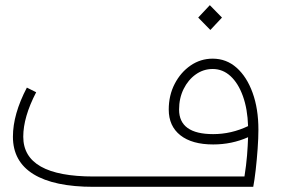

<svg xmlns="http://www.w3.org/2000/svg" viewBox="-20 -723 1090 743"><path d="M342 0Q189 0 109.5 -49Q30 -98 30 -194Q30 -281 84 -384L120 -366Q70 -270 70 -194Q70 -40 342 -40H926Q933 -84 936 -121.5Q939 -159 940 -192Q877 -164 805 -164Q723 -164 678 -199.5Q633 -235 633 -299Q633 -354 656 -398.5Q679 -443 717.5 -469.5Q756 -496 803 -496Q856 -496 895.5 -461Q935 -426 957.5 -364Q980 -302 980 -221Q980 -189 977 -147Q974 -105 969.5 -65.5Q965 -26 960 0ZM673 -299Q673 -204 805 -204Q875 -204 940 -235Q938 -301 920 -351Q902 -401 872 -428.5Q842 -456 803 -456Q767 -456 737.5 -435Q708 -414 690.5 -378.5Q673 -343 673 -299ZM794 -607 747 -655 792 -703 839 -655Z"/></svg>

Font: Readex Pro Light
Style: Regular
Weight: 300
Designer: Bonnie Shaver-Troup, Thomas Jockin
Foundry: Lexend
Version: Version 1.200; ttfautohint (v1.8.3)